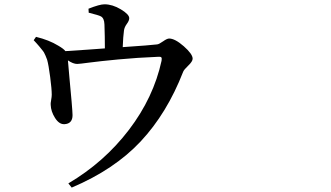

<svg xmlns="http://www.w3.org/2000/svg" viewBox="-20 -812 1540 893"><path d="M392.6 -752.9 391.6 -771.5Q443.4 -792 465.8 -792Q502.9 -792 542 -768.6Q581.1 -745.1 581.1 -727.5Q581.1 -715.8 569.8 -700.7Q558.6 -685.5 556.6 -669.9Q552.7 -642.6 550.8 -592.8Q680.7 -601.6 710.9 -605.5Q719.7 -606.4 738.3 -619.6Q756.8 -632.8 766.6 -632.8Q793.9 -632.8 835 -596.7Q876 -560.5 876 -539.1Q876 -526.4 856 -507.3Q835.9 -488.3 832 -478.5Q756.8 -285.2 634.3 -154.3Q511.7 -23.4 313.5 60.5L297.9 41Q464.8 -57.6 579.6 -208Q694.3 -358.4 731.4 -529.3Q733.4 -541 730.5 -544.9Q727.5 -548.8 716.8 -547.9Q618.2 -543.9 530.8 -535.6Q443.4 -527.3 396 -521Q348.6 -514.6 338.9 -514.6Q320.3 -514.6 295.9 -531.2Q296.9 -514.6 302.7 -453.1Q308.6 -391.6 313 -340.3Q317.4 -289.1 317.4 -276.4Q317.4 -236.3 279.3 -234.4Q254.9 -233.4 235.8 -263.7Q216.8 -293.9 215.8 -324.2Q214.8 -330.1 217.8 -346.2Q220.7 -362.3 220.7 -371.1Q220.7 -397.5 213.4 -453.6Q206.1 -509.8 199.2 -534.2Q196.3 -543 191.9 -552.7Q187.5 -562.5 184.6 -567.9Q181.6 -573.2 172.9 -583.5Q164.1 -593.8 162.6 -596.2Q161.1 -598.6 149.4 -611.3Q137.7 -624 136.7 -625L147.5 -640.6Q208 -626 251 -599.6Q276.4 -585 284.2 -574.2Q317.4 -576.2 388.2 -581.1Q459 -585.9 467.8 -586.9Q467.8 -643.6 465.8 -698.2Q464.8 -728.5 448.2 -736.3Q439.5 -741.2 392.6 -752.9Z"/></svg>

Font: Bpmf Zihi Serif SemiBold
Style: SemiBold
Weight: 600
Foundry: But Ko
Version: Version 1.320